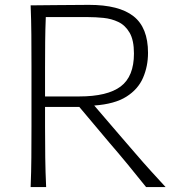

<svg xmlns="http://www.w3.org/2000/svg" viewBox="-20 -754 721 774"><path d="M103.5 -732.4Q147.9 -732.4 205.8 -733.4Q263.7 -734.4 338.9 -734.4Q460 -734.4 518.3 -688.5Q576.7 -642.6 576.7 -541Q576.7 -486.8 556.6 -440.4Q536.6 -394 489.5 -364.3Q442.4 -334.5 359.9 -328.6L462.9 -208.5Q491.7 -175.3 524.2 -137.5Q556.6 -99.6 588.9 -64Q621.1 -28.3 647.5 0H568.8Q530.3 -48.3 493.4 -93Q456.5 -137.7 418.9 -181.2L299.8 -322.8H161.6V-243.7Q161.6 -176.3 162.4 -119.1Q163.1 -62 166 0H103.5Q106 -62 106.4 -119.1Q106.9 -176.3 106.9 -243.7V-488.3Q106.9 -556.2 106.4 -613.3Q106 -670.4 103.5 -732.4ZM164.6 -685.1Q162.6 -635.3 162.1 -586.4Q161.6 -537.6 161.6 -481V-365.2H299.3Q413.1 -365.2 466.6 -405.5Q520 -445.8 520 -538.1Q520 -592.3 502.4 -622.3Q484.9 -652.3 457 -665.5Q429.2 -678.7 397 -681.9Q364.7 -685.1 335.4 -685.1Z"/></svg>

Font: Pinar-DS2-FD Light
Style: Regular
Weight: 300
Designer: Amin Abedi
Version: Version 2.000